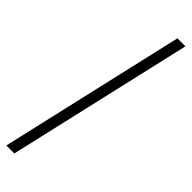

<svg xmlns="http://www.w3.org/2000/svg" viewBox="-299 -739 849 849"><g transform="rotate(45 125.0 -315.0)"><path d="M0 120 200 -750H250L50 120Z"/></g></svg>

Font: Spectral ExtraBold
Style: Regular
Weight: 800
Designer: Jean-Baptiste Levee
Foundry: Production Type
Version: Version 2.001